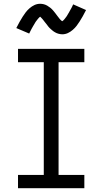

<svg xmlns="http://www.w3.org/2000/svg" viewBox="-20 -993 540 1013"><path d="M75 0V-70H211V-665H75V-735H425V-665H289V-70H425V0ZM308 -812Q303 -812 298 -813Q293 -814 288.5 -815Q284 -816 279.5 -818Q275 -820 270.5 -822.5Q266 -825 262.5 -827.5Q259 -830 255.5 -833Q252 -836 248 -839.5Q244 -843 240.5 -846.5Q237 -850 234 -854Q231 -858 228.5 -861.5Q226 -865 223 -868.5Q220 -872 216.5 -876.5Q213 -881 210 -885Q207 -889 204 -892.5Q201 -896 197.5 -899.5Q194 -903 192 -905Q189 -903 187 -901Q185 -899 181.5 -895Q178 -891 177 -889.5Q176 -888 174 -885.5Q172 -883 170.5 -881Q169 -879 167 -876Q165 -873 163.5 -870Q162 -867 160 -864Q158 -861 156 -857.5Q154 -854 152 -850.5Q150 -847 147.5 -842.5Q145 -838 143 -834Q141 -830 138.5 -825Q136 -820 134 -816L66 -845Q75 -863 83.5 -878Q92 -893 100 -905.5Q108 -918 116 -928.5Q124 -939 136 -949.5Q148 -960 162 -966.5Q176 -973 192 -973Q202 -973 211.5 -970.5Q221 -968 229.5 -963Q238 -958 245.5 -952Q253 -946 259.5 -938.5Q266 -931 271 -924.5Q276 -918 283 -908.5Q290 -899 295.5 -892.5Q301 -886 308 -881Q311 -883 313 -884.5Q315 -886 318.5 -890Q322 -894 323 -895.5Q324 -897 326 -899.5Q328 -902 329.5 -904Q331 -906 333 -909Q335 -912 336.5 -915Q338 -918 340 -921Q342 -924 344 -927.5Q346 -931 348 -935Q350 -939 352.5 -943Q355 -947 357 -951Q359 -955 361.5 -960Q364 -965 366 -970L434 -940Q425 -922 416.5 -907Q408 -892 400 -879.5Q392 -867 384 -856.5Q376 -846 364 -835.5Q352 -825 338 -818.5Q324 -812 308 -812Z"/></svg>

Font: Iosevka Term SS14
Style: Regular
Weight: 400
Monospace: yes
Designer: Belleve Invis
Foundry: Belleve Invis
Version: Version 24.1.1; ttfautohint (v1.8.4)